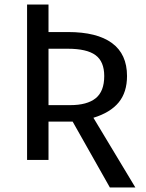

<svg xmlns="http://www.w3.org/2000/svg" viewBox="-20 -709 645 851"><path d="M302 -170H195V0H100V-689H195V-567H281Q410 -567 476.5 -518Q543 -469 543 -372Q543 -300 506 -255Q469 -210 394 -187L580 122H467ZM291 -243Q366 -243 404 -273.5Q442 -304 442 -372Q442 -436 403.5 -464.5Q365 -493 280 -493H195V-243Z"/></svg>

Font: Fira Sans
Style: Regular
Weight: 400
Designer: bBox Type GmbH & Carrois Corporate GbR & Edenspiekermann AG
Foundry: bBox Type GmbH & Carrois Corporate GbR & Edenspiekermann AG
Version: Version 4.301